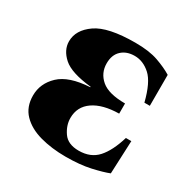

<svg xmlns="http://www.w3.org/2000/svg" viewBox="-120 -582 689 704"><g transform="rotate(30 225.0 -230.0)"><path d="M197 -251V-253Q111 -262 78 -291.5Q45 -321 45 -358Q45 -406 94.5 -440.5Q144 -475 259 -475Q318 -475 356 -461.5Q394 -448 420 -432V-301H397Q378 -377 347.5 -404.5Q317 -432 281 -432Q247 -432 226 -412.5Q205 -393 205 -357Q205 -316 236 -289.5Q267 -263 337 -263V-220Q268 -219 229 -192Q190 -165 190 -117Q190 -86 210 -57Q230 -28 276 -28Q326 -28 355 -60Q384 -92 403 -155H426L420 -15Q395 -5 350.5 5Q306 15 245 15Q186 15 137 1.5Q88 -12 59 -42Q30 -72 30 -120Q30 -171 69.5 -208.5Q109 -246 197 -251Z"/></g></svg>

Font: Bona Nova
Style: Bold
Weight: 700
Designer: Mateusz Machalski
Foundry: Capitalics
Version: Version 4.001; ttfautohint (v1.8.3)